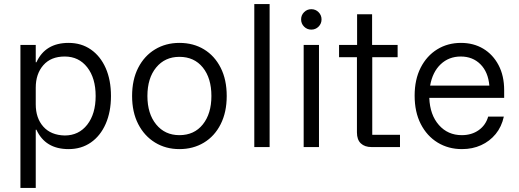

<svg xmlns="http://www.w3.org/2000/svg" viewBox="-20 -720 2540 940"><path d="M80 200V-500H155V-415H158.3Q201.7 -510 315.8 -510Q378.3 -510 425 -477.5Q471.7 -445 497.5 -386.7Q523.3 -328.3 523.3 -250Q523.3 -172.5 497.5 -113.8Q471.7 -55 425 -22.5Q378.3 10 315.8 10Q201.7 10 158.3 -85H155V200ZM296.7 -56.7Q365.8 -56.7 407.1 -109.6Q448.3 -162.5 448.3 -250Q448.3 -337.5 407.1 -390.4Q365.8 -443.3 296.7 -443.3Q229.2 -443.3 192.1 -400.8Q155 -358.3 155 -290.8V-209.2Q155 -141.7 192.1 -100Q229.2 -58.3 296.7 -56.7Z M858.3 10Q791.7 10 739.2 -22.1Q686.7 -54.2 656.7 -112.5Q626.7 -170.8 626.7 -250Q626.7 -330 656.7 -388.3Q686.7 -446.7 739.2 -478.3Q791.7 -510 858.3 -510Q926.7 -510 978.8 -478.3Q1030.8 -446.7 1060.4 -388.3Q1090 -330 1090 -250Q1090 -170.8 1060.4 -112.1Q1030.8 -53.3 978.3 -21.7Q925.8 10 858.3 10ZM858.3 -58.3Q930.8 -58.3 972.9 -110.8Q1015 -163.3 1015 -250Q1015 -337.5 972.9 -389.6Q930.8 -441.7 858.3 -441.7Q787.5 -441.7 744.6 -389.6Q701.7 -337.5 701.7 -250Q701.7 -163.3 744.6 -110.8Q787.5 -58.3 858.3 -58.3Z M1225 0V-700H1300V0Z M1466.7 0V-500H1541.7V0ZM1504.2 -575Q1483.3 -575 1468.8 -589.6Q1454.2 -604.2 1454.2 -625Q1454.2 -645.8 1468.8 -660.4Q1483.3 -675 1504.2 -675Q1525 -675 1539.6 -660.4Q1554.2 -645.8 1554.2 -625Q1554.2 -604.2 1539.6 -589.6Q1525 -575 1504.2 -575Z M1799.2 0Q1765.8 0 1746.7 -17.9Q1727.5 -35.8 1727.5 -71.7V-440H1640V-500H1728.3V-650H1801.7V-500H1926.7V-440H1802.5V-60H1938.3V0Z M2241.7 10Q2175 10 2122.5 -22.1Q2070 -54.2 2040 -112.9Q2010 -171.7 2010 -251.7Q2010 -330.8 2039.6 -388.8Q2069.2 -446.7 2120.4 -478.3Q2171.7 -510 2236.7 -510Q2298.3 -510 2345.8 -481.7Q2393.3 -453.3 2420.8 -401.2Q2448.3 -349.2 2448.3 -278.3V-240.8H2081.7Q2085 -157.5 2128.8 -107.9Q2172.5 -58.3 2240.8 -58.3Q2289.2 -58.3 2323.8 -82.9Q2358.3 -107.5 2370 -149.2H2446.7Q2435.8 -99.2 2406.7 -63.8Q2377.5 -28.3 2335.4 -9.2Q2293.3 10 2241.7 10ZM2085.8 -300.8H2375.8Q2370 -367.5 2332.1 -405.4Q2294.2 -443.3 2235.8 -443.3Q2177.5 -443.3 2137.5 -405.4Q2097.5 -367.5 2085.8 -300.8Z"/></svg>

Font: Funnel Sans Light
Style: Regular
Weight: 300
Designer: NORD ID, Kristian Moeller
Foundry: Dicotype
Version: Version 1.000